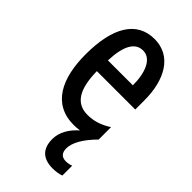

<svg xmlns="http://www.w3.org/2000/svg" viewBox="-239 -616 909 909"><g transform="rotate(45 215.0 -161.5)"><path d="M291 113C291 76 317 28 370 -25V-108C328 -81 291 -70 250 -70C173 -70 137 -128 135 -248H392V-309C392 -447 335 -549 221 -549C103 -549 41 -449 41 -267C41 -106 97 10 238 10C251 10 264 9 277 7C238 41 213 83 213 129C213 191 245 226 312 226C332 226 354 223 369 217V151C361 155 346 158 333 158C306 158 291 143 291 113ZM221 -472C276 -472 303 -406 303 -321H136C140 -425 170 -472 221 -472Z"/></g></svg>

Font: Noto Sans Devanagari ExtraCondensed Medium
Style: Regular
Weight: 500
Width: 2
Designer: Jelle Bosma - Monotype Design Team
Foundry: Monotype Imaging Inc.
Version: Version 2.004